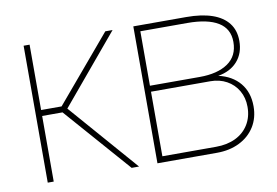

<svg xmlns="http://www.w3.org/2000/svg" viewBox="-61 -614 1027 712"><g transform="rotate(-10 452.5 -258.0)"><path d="M65.4 -515.6H87.9V-269.5H165L373 -515.6H400.4L184.6 -257.8L409.2 0H381.3L164.6 -247.1H87.9V0H65.4Z M478.5 -515.6H677.7Q734.9 -515.6 774.7 -502Q814.5 -488.3 835.4 -461.4Q856.4 -434.6 856.4 -394.5Q856.4 -348.1 829.8 -318.1Q803.2 -288.1 756.8 -280.3Q808.6 -268.6 837.4 -233.9Q866.2 -199.2 866.2 -146.5Q866.2 -103 845.5 -69.8Q824.7 -36.6 787.6 -18.3Q750.5 0 703.1 0H478.5ZM703.1 -22.5Q745.1 -22.5 776.9 -37.8Q808.6 -53.2 826.2 -81.8Q843.8 -110.4 843.8 -148.4Q843.8 -182.6 828.4 -209.2Q813 -235.8 785.9 -250.7Q758.8 -265.6 724.6 -265.6H501V-22.5ZM688.5 -288.1Q755.9 -288.1 794.9 -314.9Q834 -341.8 834 -394.5Q834 -444.3 793.9 -468.8Q753.9 -493.2 677.7 -493.2H501V-288.1Z"/></g></svg>

Font: Intratopia Thin
Style: Regular
Weight: 100
Designer: Rasmus Andersson
Foundry: rsms
Version: Version 3.000;Glyphs 3.2.3 (3260)